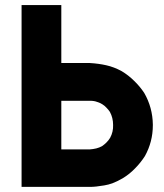

<svg xmlns="http://www.w3.org/2000/svg" viewBox="-20 -730 649 760"><path d="M222.7 -480.5Q234.4 -480.5 246.1 -480.5Q257.8 -480.5 268.6 -480.5Q278.3 -480.5 288.1 -480.5Q297.9 -480.5 307.6 -480.5Q314.5 -480.5 321.3 -480.5Q329.1 -480.5 335.9 -480.5Q370.1 -478.5 400.4 -471.7Q431.6 -464.8 461.9 -448.2Q489.3 -431.6 510.7 -410.2Q533.2 -388.7 550.8 -362.3Q584 -304.7 585 -237.3Q585 -236.3 585 -234.4Q585 -168.9 553.7 -112.3Q536.1 -85 514.6 -63.5Q493.2 -41 465.8 -24.4Q425.8 -1 392.6 3.9Q358.4 9.8 335.9 9.8Q304.7 9.8 273.4 9.8Q241.2 9.8 210 9.8Q189.5 9.8 168 9.8Q147.5 9.8 127 9.8Q111.3 9.8 95.7 9.8Q80.1 9.8 65.4 9.8Q65.4 7.8 65.4 4.9Q65.4 2.9 65.4 0Q65.4 -80.1 65.4 -159.2Q65.4 -238.3 65.4 -318.4Q65.4 -373 65.4 -427.7Q65.4 -482.4 65.4 -537.1Q65.4 -580.1 65.4 -623Q65.4 -667 65.4 -710Q67.4 -710 70.3 -710Q72.3 -710 75.2 -710Q90.8 -710 106.4 -710Q122.1 -710 137.7 -710Q148.4 -710 159.2 -710Q169.9 -710 180.7 -710Q191.4 -710 202.1 -710Q212.9 -710 222.7 -710Q222.7 -707 222.7 -705.1Q222.7 -702.1 222.7 -700.2Q222.7 -673.8 222.7 -647.5Q222.7 -621.1 222.7 -595.7Q222.7 -577.1 222.7 -559.6Q222.7 -542 222.7 -523.4Q222.7 -517.6 222.7 -511.7Q222.7 -505.9 222.7 -500Q222.7 -495.1 222.7 -490.2Q222.7 -485.4 222.7 -480.5ZM222.7 -331.1Q222.7 -321.3 222.7 -311.5Q222.7 -301.8 222.7 -292Q222.7 -275.4 222.7 -258.8Q222.7 -242.2 222.7 -225.6Q222.7 -204.1 222.7 -182.6Q222.7 -160.2 222.7 -138.7Q227.5 -138.7 232.4 -138.7Q237.3 -138.7 242.2 -138.7Q251 -138.7 260.7 -138.7Q270.5 -138.7 280.3 -138.7Q290 -138.7 298.8 -138.7Q308.6 -138.7 318.4 -138.7Q322.3 -138.7 325.2 -138.7Q328.1 -138.7 335.9 -138.7Q348.6 -139.6 361.3 -142.6Q373 -145.5 383.8 -151.4Q393.6 -158.2 401.4 -166Q410.2 -174.8 416 -184.6Q428.7 -208 427.7 -235.4Q427.7 -263.7 415 -287.1Q409.2 -295.9 401.4 -303.7Q394.5 -311.5 384.8 -317.4Q377.9 -322.3 365.2 -326.2Q353.5 -331.1 335.9 -331.1Q328.1 -331.1 321.3 -331.1Q313.5 -331.1 305.7 -331.1Q295.9 -331.1 285.2 -331.1Q275.4 -331.1 264.6 -331.1Q255.9 -331.1 246.1 -331.1Q236.3 -331.1 227.5 -331.1Q226.6 -331.1 225.6 -331.1Q223.6 -331.1 222.7 -331.1Z"/></svg>

Font: LeFont
Style: Bold
Weight: 800
Designer: Leryon MEDIA
Version: Version 1.0